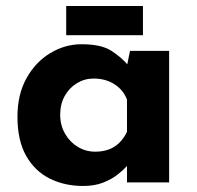

<svg xmlns="http://www.w3.org/2000/svg" viewBox="-20 -606 654 638"><path d="M256 12Q195 12 145.5 -12.5Q96 -37 67 -88Q38 -139 38 -218Q38 -292 68 -346Q98 -400 147 -429.5Q196 -459 251 -459Q316 -459 349.5 -437.5Q383 -416 405 -390L399 -373L412 -437H542V0H402V-95L413 -65Q411 -65 401 -53.5Q391 -42 371.5 -26.5Q352 -11 323.5 0.5Q295 12 256 12ZM296 -102Q334 -102 360 -118.5Q386 -135 402 -168V-275Q390 -307 360.5 -326Q331 -345 291 -345Q261 -345 235.5 -329.5Q210 -314 195 -287Q180 -260 180 -225Q180 -190 196 -162Q212 -134 238.5 -118Q265 -102 296 -102ZM200 -586H455V-489H200Z"/></svg>

Font: Reem Kufi Fun
Style: Regular
Weight: 400
Designer: Khaled Hosny
Version: Version 1.005